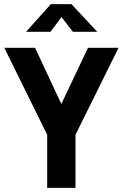

<svg xmlns="http://www.w3.org/2000/svg" viewBox="-20 -916 598 936"><path d="M210 0V-259L1 -683H151L279 -409L409 -683H558L348 -259V0ZM107 -761 228 -896H328L454 -761H335L280 -833L226 -761Z"/></svg>

Font: Cairo Play
Style: Bold
Weight: 700
Version: Version 3.119